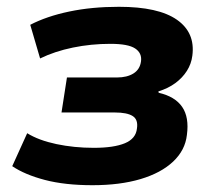

<svg xmlns="http://www.w3.org/2000/svg" viewBox="-20 -534 644 565"><path d="M252 11Q171 11 112 -4.5Q53 -20 16 -45L60 -142Q94 -121 146 -110Q198 -99 256 -99Q315 -99 347.5 -112.5Q380 -126 383 -156Q387 -182 370.5 -192.5Q354 -203 318 -203H161L177 -306H324Q354 -306 373 -318Q392 -330 395 -354Q398 -378 377.5 -391.5Q357 -405 305 -405Q248 -405 194.5 -394Q141 -383 98 -362L69 -461Q117 -486 183.5 -500Q250 -514 330 -514Q446 -514 500.5 -476Q555 -438 546 -370Q543 -346 530 -325.5Q517 -305 496 -289.5Q475 -274 446 -265L447 -261Q495 -250 516 -219.5Q537 -189 530 -137Q525 -92 489.5 -58.5Q454 -25 393.5 -7Q333 11 252 11Z"/></svg>

Font: Nunito Sans 7pt ExtraBold
Style: Italic
Weight: 800
Italic angle: -9°
Designer: Vernon Adams
Foundry: Vernon Adams
Version: Version 3.101;gftools[0.9.27]